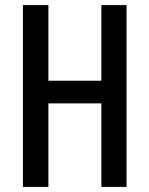

<svg xmlns="http://www.w3.org/2000/svg" viewBox="-20 -734 587 754"><path d="M477 0H378V-328H170V0H70V-714H170V-417H378V-714H477Z"/></svg>

Font: Noto Sans Lao Looped ExtraCondensed Medium
Style: Regular
Weight: 500
Width: 2
Designer: Mark Frömberg, Ben Mitchell
Foundry: The Fontpad Ltd
Version: Version 1.002; ttfautohint (v1.8.4.7-5d5b)